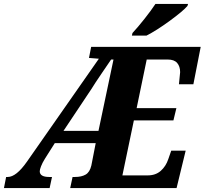

<svg xmlns="http://www.w3.org/2000/svg" viewBox="-53 -951 1035 971"><path d="M-22 -56H-14Q29 -56 83 -133L447 -654L397 -658L408 -714H962L925 -525H852Q858 -579 858 -586Q858 -615 843 -632.5Q828 -650 795 -650H689L638 -404H839L824 -342H624L566 -64H694Q734 -64 760 -87Q786 -110 798 -146L813 -189H886L840 0H302L314 -56H326Q359 -56 380 -68Q401 -80 409 -114L431 -227H224L174 -148Q161 -127 154.5 -110Q148 -93 148 -85Q148 -56 196 -56H210L198 0H-33ZM445 -289 521 -650H509Q489 -622 466 -587Q443 -552 431 -535Q410 -501 386 -466L268 -289ZM617 -784Q644 -813 678 -856Q712 -899 733 -931H898L895 -921Q873 -895 806 -846Q739 -797 688 -771H614Z"/></svg>

Font: Noto Serif NarrowExtraBold
Style: Italic
Weight: 800
Width: 4
Italic angle: -12°
Designer: Monotype Design Team
Foundry: Monotype Imaging Inc.
Version: Version 1.001